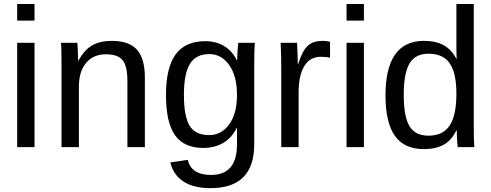

<svg xmlns="http://www.w3.org/2000/svg" viewBox="-20 -745 2486 972"><path d="M154.8 -724.6V-640.6H66.9V-724.6ZM154.8 -528.3V0H66.9V-528.3Z M379.4 -306.2V0H291.5V-415.5Q291.5 -507.8 288.6 -528.3H371.6Q373 -514.2 374 -490Q375 -465.8 375.5 -438H377Q407.2 -492.7 447 -515.4Q486.8 -538.1 545.9 -538.1Q632.8 -538.1 673.1 -493.7Q713.4 -449.2 713.4 -352.1V0H625V-335Q625 -410.6 600.6 -440.4Q576.2 -470.2 516.1 -470.2Q452.6 -470.2 416 -426.8Q379.4 -383.3 379.4 -306.2Z M1045.9 207.5Q959.5 207.5 908.2 173.6Q856.9 139.6 842.3 77.1L930.7 64.5Q948.7 140.6 1048.3 140.6Q1179.7 140.6 1179.7 -13.2V-98.1H1178.7Q1153.8 -47.4 1110.4 -21.7Q1066.9 3.9 1008.8 3.9Q911.6 3.9 866 -60.5Q820.3 -125 820.3 -263.2Q820.3 -403.3 869.4 -470Q918.5 -536.6 1018.6 -536.6Q1074.7 -536.6 1116 -511Q1157.2 -485.4 1179.7 -438H1180.7Q1180.7 -447.8 1181.6 -468.5Q1182.6 -489.3 1184.1 -507.8Q1185.5 -526.4 1186.5 -528.3H1270Q1267.1 -502 1267.1 -418.9V-15.1Q1267.1 207.5 1045.9 207.5ZM1179.7 -264.2Q1179.7 -360.4 1140.4 -415.8Q1101.1 -471.2 1040 -471.2Q972.7 -471.2 941.9 -422.4Q911.1 -373.5 911.1 -264.2Q911.1 -155.8 939.9 -108.4Q968.8 -61 1038.6 -61Q1101.1 -61 1140.4 -115.5Q1179.7 -169.9 1179.7 -264.2Z M1491.7 -275.4V0H1403.8V-405.3Q1403.8 -460.9 1400.9 -528.3H1483.9Q1485.8 -483.4 1486.8 -456.5Q1487.8 -429.7 1487.8 -420.4H1489.7Q1504.4 -468.3 1522 -494.6Q1539.1 -519 1561 -528.6Q1583 -538.1 1615.2 -538.1Q1633.3 -538.1 1650.9 -533.2V-452.6Q1634.3 -457.5 1604 -457.5Q1549.3 -457.5 1520.5 -410.4Q1491.7 -363.3 1491.7 -275.4Z M1822.3 -724.6V-640.6H1734.4V-724.6ZM1822.3 -528.3V0H1734.4V-528.3Z M2297.4 0Q2296.4 -5.4 2295.2 -20.3Q2293.9 -35.2 2293.2 -53.2Q2292.5 -71.3 2292.5 -85H2290.5Q2266.1 -34.2 2225.8 -12.2Q2185.5 9.8 2126 9.8Q2025.9 9.8 1978.8 -57.6Q1931.6 -125 1931.6 -261.7Q1931.6 -538.1 2126 -538.1Q2186 -538.1 2226.1 -516.1Q2266.1 -494.1 2290.5 -446.3H2291.5L2290.5 -505.4V-724.6H2378.4V-108.9Q2378.4 -26.4 2381.3 0ZM2023.9 -264.6Q2023.9 -153.8 2053.2 -106Q2082.5 -58.1 2148.4 -58.1Q2223.1 -58.1 2256.8 -109.9Q2290.5 -161.6 2290.5 -270.5Q2290.5 -375.5 2256.8 -424.3Q2223.1 -473.1 2149.4 -473.1Q2083 -473.1 2053.5 -424.1Q2023.9 -375 2023.9 -264.6Z"/></svg>

Font: Arimo Nerd Font
Style: Regular
Weight: 400
Designer: Steve Matteson
Foundry: Monotype Imaging Inc.
Version: Version 1.33;Nerd Fonts 3.2.1